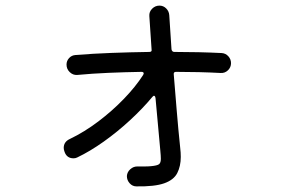

<svg xmlns="http://www.w3.org/2000/svg" viewBox="-20 -643 1040 684"><path d="M770 -454Q784 -453 793.5 -442.5Q803 -432 803 -418Q803 -403 792 -392.5Q781 -382 766 -383Q729 -385 688.5 -386Q648 -387 607 -387Q598 -387 599 -378Q604 -317 609.5 -250Q615 -183 622 -116Q623 -108 623.5 -100Q624 -92 624 -84Q624 -51 611.5 -26.5Q599 -2 565 10Q531 22 466 21Q452 21 442 10Q432 -1 432 -16Q433 -30 444 -40Q455 -50 469 -50Q483 -50 495.5 -50Q508 -50 518 -51Q540 -53 546.5 -58Q553 -63 553 -77Q553 -82 552.5 -90Q552 -98 551 -108L534 -294Q533 -300 530 -301.5Q527 -303 523 -298Q488 -256 443 -214.5Q398 -173 349.5 -138.5Q301 -104 255 -82Q249 -79 242 -79Q218 -79 210 -102Q207 -110 207 -116Q207 -138 229 -148Q281 -173 330.5 -210.5Q380 -248 421.5 -291Q463 -334 490 -376Q492 -380 492 -381Q492 -387 484 -387Q424 -386 366 -383.5Q308 -381 255 -376Q240 -375 228.5 -386Q217 -397 217 -413Q217 -426 226 -436Q235 -446 249 -447Q310 -452 377 -454.5Q444 -457 512 -458Q522 -458 520 -467L512 -586Q511 -601 522 -612Q533 -623 548 -623Q562 -623 572 -613Q582 -603 583 -589L591 -467Q593 -458 601 -458Q645 -458 687.5 -457Q730 -456 770 -454Z"/></svg>

Font: Kiwi Maru
Style: Regular
Weight: 400
Designer: Hiroki-Chan
Version: Version 1.100